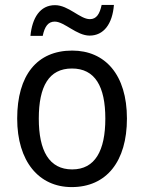

<svg xmlns="http://www.w3.org/2000/svg" viewBox="-20 -818 586 782"><path d="M104 -672H154C162 -710 176 -730 203 -730C242 -730 292 -673 345 -673C402 -673 438 -720 444 -798H394C386 -761 373 -740 346 -740C306 -740 259 -797 204 -797C143 -797 111 -745 104 -672ZM497 -335C497 -514 408 -612 274 -612C131 -612 50 -512 50 -335C50 -161 138 -56 272 -56C414 -56 497 -161 497 -335ZM138 -335C138 -466 179 -539 273 -539C367 -539 409 -466 409 -335C409 -204 367 -128 274 -128C180 -128 138 -204 138 -335Z"/></svg>

Font: Noto Sans Malayalam UI SemiCondensed
Style: Regular
Weight: 400
Width: 4
Designer: Jelle Bosma - Monotype Design Team
Foundry: Monotype Imaging Inc.
Version: Version 2.104